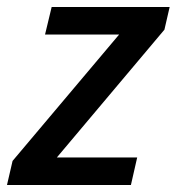

<svg xmlns="http://www.w3.org/2000/svg" viewBox="-38 -530 506 550"><path d="M-18 0 -2 -69 331 -464 356 -431H91L110 -510H448L433 -445L98 -47L74 -79H355L337 0Z"/></svg>

Font: Instrument Sans SemiCondensed Medium
Style: Italic
Weight: 500
Width: 4
Italic angle: -13°
Designer: Rodrigo Fuenzalida
Foundry: fragTYPE
Version: Version 1.000;gftools[0.9.28]